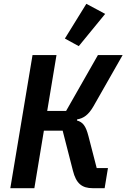

<svg xmlns="http://www.w3.org/2000/svg" viewBox="-20 -987 663 1007"><path d="M34.1 0H160.2L210.2 -301.8H308.6L362.6 -91.3C379.3 -25.2 409.1 0 466.6 0H528.8L546.2 -105.5H487.2L443.9 -273.1C430 -327.1 414.4 -346.6 383.5 -355.1L384.6 -360.8C418.3 -366.5 443.9 -383.9 470.5 -430L623.2 -698.2H493.6L326.7 -405.2H227.6L276.3 -698.2H150.6ZM320.3 -784.8 393.1 -745 531.6 -914.1 432.9 -967Z"/></svg>

Font: Margiela Mono Italic SmBold It
Style: Regular
Weight: 600
Designer: Mike Abbink, Paul van der Laan, Pieter van Rosmalen
Foundry: Bold Monday
Version: Version 2.003 2021